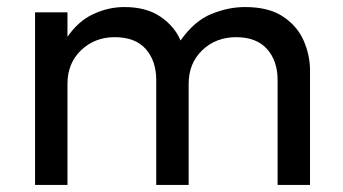

<svg xmlns="http://www.w3.org/2000/svg" viewBox="-20 -525 974 545"><path d="M79.5 0V-490H171.5V-420.5Q202.5 -465.5 245.2 -485.2Q288 -505 333 -505Q395 -505 435.2 -477.8Q475.5 -450.5 492.5 -410Q531.5 -465.5 579.8 -485.2Q628 -505 675.5 -505Q742.5 -505 783 -478.2Q823.5 -451.5 841.8 -410Q860 -368.5 860 -325V0H768V-298Q768 -352 738 -385.8Q708 -419.5 650 -419.5Q593 -419.5 554.2 -382.5Q515.5 -345.5 515.5 -287V0H423.5V-298Q423.5 -352 393.8 -385.8Q364 -419.5 305.5 -419.5Q249 -419.5 210.2 -382.5Q171.5 -345.5 171.5 -287V0Z"/></svg>

Font: Geologica Light
Style: Regular
Weight: 300
Designer: Sindre Bremnes, Frode Helland
Foundry: Monokrom Skriftforlag AS
Version: Version 1.010; ttfautohint (v1.8.4.7-5d5b);gftools[0.9.28]